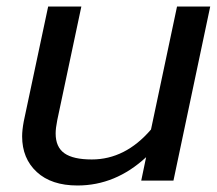

<svg xmlns="http://www.w3.org/2000/svg" viewBox="-20 -555 668 590"><path d="M48 -136Q48 -155 53 -182L128 -535H230L156 -186Q151 -161 151 -145Q151 -103 178 -84Q205 -65 262 -65Q365 -65 444 -157L524 -535H626L513 0H414L429 -72Q335 15 218 15Q138 15 93 -26.5Q48 -68 48 -136Z"/></svg>

Font: Prompt
Style: Italic
Weight: 400
Italic angle: -12°
Designer: Katatrad Team
Foundry: CadsonDemak
Version: Version 1.001